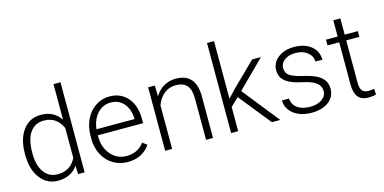

<svg xmlns="http://www.w3.org/2000/svg" viewBox="-73 -1142 3085 1544"><g transform="rotate(-15 1469.5 -370.0)"><path d="M52.7 -269Q52.7 -392.1 107.7 -465.1Q162.6 -538.1 256.8 -538.1Q363.8 -538.1 419.9 -453.6V-750H478V0H423.3L420.9 -70.3Q364.7 9.8 255.9 9.8Q164.6 9.8 108.6 -63.7Q52.7 -137.2 52.7 -262.2ZM111.8 -258.8Q111.8 -157.7 152.3 -99.4Q192.9 -41 266.6 -41Q374.5 -41 419.9 -136.2V-384.3Q374.5 -487.3 267.6 -487.3Q193.8 -487.3 152.8 -429.4Q111.8 -371.6 111.8 -258.8Z M836.4 9.8Q769 9.8 714.6 -23.4Q660.2 -56.6 629.9 -116Q599.6 -175.3 599.6 -249V-270Q599.6 -346.2 629.2 -407.2Q658.7 -468.3 711.4 -503.2Q764.2 -538.1 825.7 -538.1Q921.9 -538.1 978.3 -472.4Q1034.7 -406.7 1034.7 -293V-260.3H657.7V-249Q657.7 -159.2 709.2 -99.4Q760.7 -39.6 838.9 -39.6Q885.7 -39.6 921.6 -56.6Q957.5 -73.7 986.8 -111.3L1023.4 -83.5Q959 9.8 836.4 9.8ZM825.7 -488.3Q759.8 -488.3 714.6 -439.9Q669.4 -391.6 659.7 -310.1H976.6V-316.4Q974.1 -392.6 933.1 -440.4Q892.1 -488.3 825.7 -488.3Z M1204.1 -528.3 1206.1 -438Q1235.8 -486.8 1280.3 -512.5Q1324.7 -538.1 1378.4 -538.1Q1463.4 -538.1 1504.9 -490.2Q1546.4 -442.4 1546.9 -346.7V0H1488.8V-347.2Q1488.3 -418 1458.7 -452.6Q1429.2 -487.3 1364.3 -487.3Q1310.1 -487.3 1268.3 -453.4Q1226.6 -419.4 1206.5 -361.8V0H1148.4V-528.3Z M1823.2 -266.1 1756.3 -201.7V0H1697.8V-750H1756.3V-270L1811.5 -329.6L2013.7 -528.3H2087.4L1863.3 -305.7L2106.9 0H2037.1Z M2503.9 -134.3Q2503.9 -177.7 2469 -204.1Q2434.1 -230.5 2363.8 -245.4Q2293.5 -260.3 2254.6 -279.5Q2215.8 -298.8 2197 -326.7Q2178.2 -354.5 2178.2 -394Q2178.2 -456.5 2230.5 -497.3Q2282.7 -538.1 2364.3 -538.1Q2452.6 -538.1 2506.1 -494.4Q2559.6 -450.7 2559.6 -380.4H2501Q2501 -426.8 2462.2 -457.5Q2423.3 -488.3 2364.3 -488.3Q2306.6 -488.3 2271.7 -462.6Q2236.8 -437 2236.8 -396Q2236.8 -356.4 2265.9 -334.7Q2294.9 -313 2371.8 -294.9Q2448.7 -276.9 2487.1 -256.3Q2525.4 -235.8 2543.9 -207Q2562.5 -178.2 2562.5 -137.2Q2562.5 -70.3 2508.5 -30.3Q2454.6 9.8 2367.7 9.8Q2275.4 9.8 2218 -34.9Q2160.6 -79.6 2160.6 -147.9H2219.2Q2222.7 -96.7 2262.5 -68.1Q2302.2 -39.6 2367.7 -39.6Q2428.7 -39.6 2466.3 -66.4Q2503.9 -93.3 2503.9 -134.3Z M2784.7 -663.6V-528.3H2894V-480.5H2784.7V-128.4Q2784.7 -84.5 2800.5 -63Q2816.4 -41.5 2853.5 -41.5Q2868.2 -41.5 2900.9 -46.4L2903.3 1.5Q2880.4 9.8 2840.8 9.8Q2780.8 9.8 2753.4 -25.1Q2726.1 -60.1 2726.1 -127.9V-480.5H2628.9V-528.3H2726.1V-663.6Z"/></g></svg>

Font: SteelSelectRoboto
Style: Regular
Weight: 300
Designer: Google
Version: Version 2.137; 2017